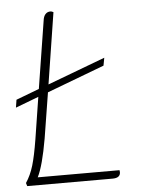

<svg xmlns="http://www.w3.org/2000/svg" viewBox="-51 -745 578 786"><g transform="rotate(-5 237.5 -352.0)"><path d="M412 -24Q412 0 380 0H29L25 -13Q45 -43 56.5 -81.5Q68 -120 79 -188L106 -360L11 -324L16 -356L111 -392L155 -669Q157 -686 165 -695Q173 -704 186 -704Q191 -704 198 -700L152 -407L389 -496L383 -464L147 -375L117 -188Q98 -78 75 -32H411Q412 -29 412 -24Z"/></g></svg>

Font: Thasadith
Style: Italic
Weight: 400
Italic angle: -9°
Designer: Cadson Demak Co.,Ltd.
Foundry: Cadson Demak Co.,Ltd.
Version: Version 1.000; ttfautohint (v1.6)